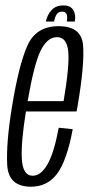

<svg xmlns="http://www.w3.org/2000/svg" viewBox="-20 -702 340 726"><path d="M97 4Q11.5 4 7.2 -79Q3 -162 25.5 -299.5Q51.5 -458.5 84.2 -530.8Q117 -603 201.5 -603Q287.5 -603 294 -532.2Q300.5 -461.5 273.5 -301.5Q271.5 -289.5 269.5 -280.5H78Q59 -161.5 62.5 -102Q66 -37.5 103.5 -37.5Q135 -37.5 159.8 -81Q184.5 -124.5 202 -219L255 -213.5Q233 -95 196.2 -45.5Q159.5 4 97 4ZM84.5 -319.5H220.5Q243.5 -456 238 -508Q232.5 -561.5 195.5 -561.5Q158 -561.5 132.5 -508Q108.5 -457.5 84.5 -319.5ZM219.5 -681.5Q247 -681.5 257.2 -663.8Q267.5 -646 263 -620.5H232.5Q239.5 -658 215.5 -658Q201.5 -658 194.8 -648.5Q188 -639 184.5 -620.5H153.5Q158.5 -646 175 -663.8Q191.5 -681.5 219.5 -681.5Z"/></svg>

Font: Anybody Condensed Light
Style: Italic
Weight: 300
Width: 3
Italic angle: -10°
Designer: Tyler Finck
Foundry: Etcetera Type Company
Version: Version 1.010; ttfautohint (v1.8.3) -l 8 -r 50 -G 200 -x 14 